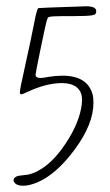

<svg xmlns="http://www.w3.org/2000/svg" viewBox="-20 -640 348 609"><path d="M64.5 -347.2Q50.8 -340.8 47.4 -340.8Q43 -340.8 43 -347.7Q43 -351.6 46.4 -369.6Q51.3 -393.6 61.5 -439.5Q71.8 -485.4 75.7 -504.9Q78.6 -519.5 84.5 -547.9Q90.3 -576.2 93.3 -590.8Q98.1 -611.8 101.6 -614.3Q103 -615.2 240.2 -619.6Q241.7 -619.6 246.1 -619.9Q250.5 -620.1 253.4 -620.1Q285.2 -620.1 285.2 -604.5Q285.2 -599.1 283.4 -596.7Q281.7 -594.2 279.5 -593.5Q277.3 -592.8 271 -591.3Q255.9 -588.9 215.3 -588.9H182.1Q142.6 -588.9 134.3 -585.9Q130.9 -585 126.5 -567.9Q122.6 -552.2 107.7 -480.2Q92.8 -408.2 92.8 -402.8Q92.8 -392.6 108.9 -392.6Q115.7 -392.6 132.8 -396Q156.2 -399.9 178.2 -399.9Q257.8 -399.9 273.9 -339.8Q276.4 -329.6 276.4 -314Q276.4 -246.6 217.8 -167Q159.2 -87.4 98.6 -61.5Q72.3 -50.8 53.2 -50.8Q33.2 -50.8 25.4 -61.5Q22.9 -64.5 22.9 -68.4Q22.9 -73.2 27.8 -77.4Q32.7 -81.5 39.6 -82.5Q45.4 -83.5 55.4 -84.5Q65.4 -85.4 69.3 -86.2Q73.2 -86.9 81.1 -89.4Q88.9 -91.8 98.1 -96.7Q147 -121.6 189.7 -187Q232.4 -252.4 239.3 -308.6Q240.2 -319.3 240.2 -323.7Q240.2 -362.8 202.1 -373.5Q189.5 -376.5 176.3 -376.5Q126 -376.5 64.5 -347.2Z"/></svg>

Font: Sintesa 2
Style: 2
Weight: 400
Version: Version 001.000